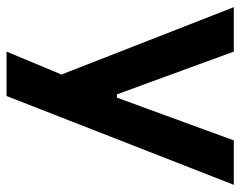

<svg xmlns="http://www.w3.org/2000/svg" viewBox="-94 -442 736 588"><g transform="rotate(90 274.0 -148.0)"><path d="M410 -496H546L274 200H138L279 -138ZM138 -496 269 -138H279L410 -496H546L274 200L231 90L2 -496Z"/></g></svg>

Font: Space Grotesk Variable
Style: Regular
Weight: 400
Designer: Florian Karsten (Space Grotesk), Colophon Foundry (Space Mono)
Foundry: Florian Karsten
Version: Version 1.106